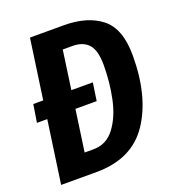

<svg xmlns="http://www.w3.org/2000/svg" viewBox="-127 -792 809 891"><g transform="rotate(-20 277.5 -346.0)"><path d="M541 -451Q541 -249 457.5 -124.5Q374 0 198 0H23L67 -309H16L30 -397H79L121 -692H288Q404 -692 472.5 -638Q541 -584 541 -451ZM399 -455Q399 -528 372 -558Q345 -588 293 -588H245L218 -397H324L311 -309H206L177 -104H221Q285 -104 325 -157Q365 -210 382 -290Q399 -370 399 -455Z"/></g></svg>

Font: Fira Sans Compressed SemiBold
Style: Italic
Weight: 600
Width: 1
Italic angle: -8°
Designer: bBox Type GmbH & Carrois Corporate GbR & Edenspiekermann AG
Foundry: bBox Type GmbH & Carrois Corporate GbR & Edenspiekermann AG
Version: Version 4.301